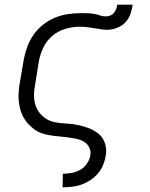

<svg xmlns="http://www.w3.org/2000/svg" viewBox="-20 -584 640 819"><path d="M247 215 248 157H249Q267 157 286 153.5Q305 150 322 140.5Q339 131 350.5 114.5Q362 98 365 80Q369 61 360.5 44.5Q352 28 336.5 19.5Q321 11 303 7.5Q285 4 266.5 1.5Q248 -1 229.5 -2.5Q211 -4 192.5 -7Q174 -10 157 -16Q140 -22 126 -32.5Q112 -43 100 -56Q88 -69 79.5 -84.5Q71 -100 66.5 -117.5Q62 -135 60 -153Q58 -171 59.5 -190Q61 -209 64 -228L81 -328Q86 -356 96 -383.5Q106 -411 123 -435.5Q140 -460 164 -479Q188 -498 215.5 -509Q243 -520 271 -524Q299 -528 327 -528Q340 -528 353.5 -527.5Q367 -527 380 -525Q393 -523 405.5 -518.5Q418 -514 432 -514Q441 -514 450 -517.5Q459 -521 465.5 -528.5Q472 -536 475.5 -545.5Q479 -555 480 -564H546Q543 -544 536 -523.5Q529 -503 513.5 -487.5Q498 -472 477.5 -464.5Q457 -457 437 -457Q422 -457 407.5 -459.5Q393 -462 378.5 -464.5Q364 -467 349 -468.5Q334 -470 319 -470Q289 -470 257.5 -460.5Q226 -451 201.5 -429.5Q177 -408 163.5 -378.5Q150 -349 145 -318L129 -218Q124 -192 125.5 -166.5Q127 -141 138 -119.5Q149 -98 168.5 -83Q188 -68 212.5 -63Q237 -58 263 -57Q289 -56 314 -50.5Q339 -45 362 -36Q385 -27 403 -11Q421 5 428.5 29.5Q436 54 431 80Q428 100 420 119.5Q412 139 398 155.5Q384 172 366 184Q348 196 328.5 203Q309 210 288.5 212.5Q268 215 248 215Z"/></svg>

Font: Iosevka Aile Light Oblique
Style: Regular
Weight: 300
Italic angle: -9°
Designer: Belleve Invis
Foundry: Belleve Invis
Version: Version 31.1.0; ttfautohint (v1.8.4)